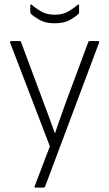

<svg xmlns="http://www.w3.org/2000/svg" viewBox="-20 -669 496 874"><path d="M142 185Q135 185 138 178L207 -3L26 -475Q24 -482 31 -482H69Q75 -482 76 -477L180 -198Q193 -165 205 -131Q217 -97 229 -64H231Q242 -97 254 -131Q266 -165 278 -198L382 -478Q383 -482 389 -482H426Q434 -482 431 -475L185 181Q183 185 178 185ZM229 -563Q186 -563 159 -579Q132 -595 121 -606Q118 -608 118 -614V-644Q118 -647 120 -648.5Q122 -650 125 -647Q140 -633 166 -617.5Q192 -602 229 -602Q266 -602 292 -617.5Q318 -633 333 -647Q336 -650 338 -648.5Q340 -647 340 -644V-614Q340 -608 337 -606Q326 -594 299 -578.5Q272 -563 229 -563Z"/></svg>

Font: Sofia Sans Semi Condensed Light
Style: Regular
Weight: 300
Designer: Botio Nikoltchev, Ani Petrova
Foundry: lettersoup
Version: Version 4.100; ttfautohint (v1.8.4.7-5d5b)